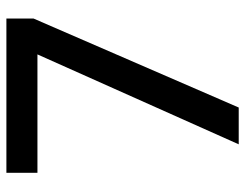

<svg xmlns="http://www.w3.org/2000/svg" viewBox="-103 -663 766 600"><g transform="rotate(-90 280.0 -363.0)"><path d="M522 -641 244 0H129L410 -629H40V-726H522Z"/></g></svg>

Font: MSTAGE Medium
Style: Regular
Weight: 500
Designer: Ninad Kale (Devanagari), Jonny Pinhorn (Latin)
Foundry: Indian Type Foundry
Version: 4.004